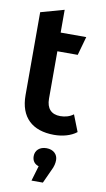

<svg xmlns="http://www.w3.org/2000/svg" viewBox="-100 -700 561 1012"><g transform="rotate(10 180.5 -193.5)"><path d="M305 -118C286 -103 261 -96 235 -96C187 -96 161 -124 161 -176V-430H270L298 -530H161V-652L36 -617V-173C36 -55 103 7 220 7C265 7 310 -5 340 -29ZM194 83C157 83 134 105 134 136C134 160 146 177 169 184L145 265H206L238 195C251 170 254 152 254 136C254 106 231 83 194 83Z"/></g></svg>

Font: Talent
Style: Bold
Weight: 600
Designer: Mike Powis
Version: Version 1.001;hotconv 1.0.109;makeotfexe 2.5.65596